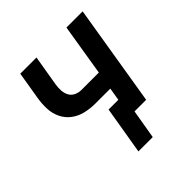

<svg xmlns="http://www.w3.org/2000/svg" viewBox="-185 -662 947 947"><g transform="rotate(-45 288.0 -188.5)"><path d="M243 153H343L369 0H450L537 -530H424L380 -260H259Q239 -260 221.5 -268.5Q204 -277 195.5 -293.5Q187 -310 186 -329.5Q185 -349 188 -369L215 -530H102L78 -385Q72 -350 73.5 -315Q75 -280 89.5 -250Q104 -220 130.5 -200Q157 -180 190.5 -172Q224 -164 259 -164H364L353 -97H285Z"/></g></svg>

Font: Iosevka Sparkle SmBdObl
Style: Regular
Weight: 600
Italic angle: -9°
Designer: Belleve Invis
Foundry: Belleve Invis
Version: Version 4.5.0; ttfautohint (v1.8.3)